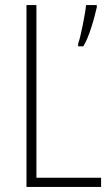

<svg xmlns="http://www.w3.org/2000/svg" viewBox="-20 -734 436 754"><path d="M84 0H377V-36H123V-714H84ZM360 -705V-714H318C315 -681 296 -585 287 -563V-552H307C330 -587 351 -665 360 -705Z"/></svg>

Font: Noto Sans Gurmukhi Condensed ExtraLight
Style: Regular
Weight: 200
Width: 3
Designer: Jelle Bosma - Monotype Design Team
Foundry: Monotype Imaging Inc.
Version: Version 2.004